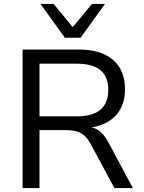

<svg xmlns="http://www.w3.org/2000/svg" viewBox="-20 -957 733 977"><path d="M95 0V-705H380Q494 -705 555 -652.5Q616 -600 616 -502Q616 -442 591 -399Q566 -356 519.5 -332Q473 -308 408 -304L415 -312L430 -311Q462 -309 486 -290.5Q510 -272 532 -232L656 0H562L442 -223Q427 -252 409 -267.5Q391 -283 367.5 -289Q344 -295 311 -295H181V0ZM181 -365H371Q452 -365 491.5 -399Q531 -433 531 -500Q531 -567 491 -600Q451 -633 369 -633H181ZM310 -765 186 -937H253L350 -819L448 -937H514L390 -765Z"/></svg>

Font: Nunito Sans 10pt
Style: Regular
Weight: 400
Designer: Vernon Adams
Foundry: Vernon Adams
Version: Version 3.101;gftools[0.9.27]